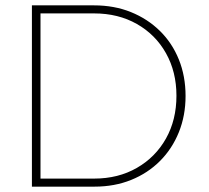

<svg xmlns="http://www.w3.org/2000/svg" viewBox="-20 -696 778 716"><path d="M110 0V-30H331Q421 -30 490.5 -70Q560 -110 599 -179.5Q638 -249 638 -339Q638 -428 599 -497.5Q560 -567 490.5 -606.5Q421 -646 331 -646H114V-676H331Q406 -676 468 -651Q530 -626 576 -581Q622 -536 647 -474Q672 -412 672 -338Q672 -265 647 -203Q622 -141 576.5 -95.5Q531 -50 469 -25Q407 0 333 0ZM99 0V-676H131V0Z"/></svg>

Font: Marine Company Thin
Style: Regular
Weight: 100
Designer: Rodrigo Fuenzalida
Foundry: fragTYPE
Version: Version 1.000